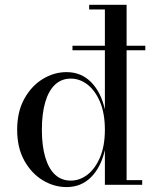

<svg xmlns="http://www.w3.org/2000/svg" viewBox="-20 -770 648 800"><path d="M282 -560.5V-579.5H585.5V-560.5ZM257.5 9.5Q205 9.5 158 -19Q111 -47.5 81.2 -101Q51.5 -154.5 51.5 -229.5Q51.5 -304.5 81.2 -358.2Q111 -412 158 -440.8Q205 -469.5 257.5 -469.5Q318.5 -469.5 359.8 -427.5Q401 -385.5 417 -314V-730.5H351.5V-750H507.5V-19.5H572.5V0H417V-145Q401 -74 359.8 -32.2Q318.5 9.5 257.5 9.5ZM275 -17.5Q312.5 -17.5 344.8 -42.5Q377 -67.5 397 -114.8Q417 -162 417 -229.5Q417 -297 397 -344.8Q377 -392.5 344.8 -417.5Q312.5 -442.5 275 -442.5Q236 -442.5 209.2 -417.2Q182.5 -392 168.5 -344.2Q154.5 -296.5 154.5 -229.5Q154.5 -162.5 168.5 -115Q182.5 -67.5 209.2 -42.5Q236 -17.5 275 -17.5Z"/></svg>

Font: Bodoni Moda
Style: Regular
Weight: 400
Designer: Owen Earl
Foundry: indestructible type
Version: Version 2.005